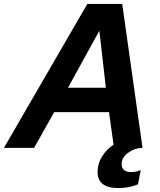

<svg xmlns="http://www.w3.org/2000/svg" viewBox="-65 -750 811 974"><path d="M555 -730 658 0H657Q615 2 583.5 26Q552 50 552 82Q552 123 602 123Q624 123 649 113L635 185Q591 204 535 204Q430 204 430 122Q430 80 453 43.5Q476 7 511 -16L488 -181H210L108 0H-45L378 -730ZM280 -305H472L439 -594Z"/></svg>

Font: Nacelle Bold
Style: Italic
Weight: 700
Italic angle: -12°
Designer: Sora Sagano
Foundry: Sora Sagano
Version: Version 1.000;FEAKit 1.0